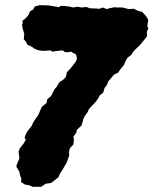

<svg xmlns="http://www.w3.org/2000/svg" viewBox="-20 -635 594 743"><path d="M107 88 93 82 76 79 61 69 63 58 58 44 55 30 43 9 46 -1 55 -22 52 -48 56 -60 71 -79 80 -94 75 -103 82 -120 89 -131 102 -147 109 -162 120 -179 127 -188 142 -222 160 -236 163 -251 178 -264 191 -290 200 -300 209 -316 225 -327 235 -337 239 -356 250 -367 260 -379 272 -395 277 -404V-415L274 -424L268 -428L261 -431L256 -435L242 -433H232L223 -440L211 -439L194 -437L183 -435L176 -440L147 -438L126 -441L111 -448L105 -453L86 -462L80 -474L72 -483L74 -504L68 -523L65 -539L68 -545L67 -555L80 -565L90 -577L96 -591L108 -598L115 -610L134 -615L168 -614L186 -611L210 -607L212 -612H230L251 -609L264 -606L279 -609L296 -606L314 -608L328 -603L352 -602L365 -601L377 -606L393 -600L403 -603L423 -607L434 -606H454L477 -600L498 -601L514 -593L530 -589L544 -574L553 -560V-553L550 -535L554 -525L548 -511L549 -495L539 -482L521 -460L502 -442L495 -434L488 -423L473 -411L464 -395L460 -384L446 -367L437 -354L421 -346L410 -333L399 -320L393 -305L385 -295L379 -276L366 -266L360 -254L348 -238L337 -227L324 -213L319 -201L308 -186L303 -176L296 -150L277 -132L276 -123L264 -106L266 -94L264 -76L250 -61L247 -47L248 -33L238 -6L231 6L223 20L213 35L206 51L191 63L178 73L157 76L139 88Z"/></svg>

Font: Winky Rough ExtraBold
Style: Italic
Weight: 800
Italic angle: -8.97852°
Designer: Simon Atzbach
Foundry: typofactur
Version: Version 1.206; ttfautohint (v1.8.4.7-5d5b)